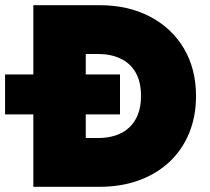

<svg xmlns="http://www.w3.org/2000/svg" viewBox="-32 -720 810 740"><path d="M-12.5 -279V-433H430.5V-279ZM96.5 0V-700H350.5Q462.5 -700 546.5 -655.8Q630.5 -611.5 677 -532.8Q723.5 -454 723.5 -350Q723.5 -271.5 697 -207Q670.5 -142.5 621.2 -96.2Q572 -50 503.5 -25Q435 0 350.5 0ZM298.5 -188H345.5Q382.5 -188 412.8 -197.8Q443 -207.5 465.2 -227.8Q487.5 -248 499.5 -278.5Q511.5 -309 511.5 -350Q511.5 -405 490.5 -441Q469.5 -477 432 -494.5Q394.5 -512 345.5 -512H298.5Z"/></svg>

Font: Geologica Thin Roman Black
Style: Regular
Weight: 900
Version: Version 1.010;gftools[0.9.28]